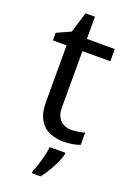

<svg xmlns="http://www.w3.org/2000/svg" viewBox="-165 -720 691 1002"><g transform="rotate(20 180.5 -219.0)"><path d="M264 -62Q284 -62 305 -65.5Q326 -69 339 -73V-6Q325 1 299 5.5Q273 10 249 10Q207 10 171.5 -4.5Q136 -19 114 -55Q92 -91 92 -156V-468H16V-510L93 -545L128 -659H180V-536H335V-468H180V-158Q180 -109 203.5 -85.5Q227 -62 264 -62ZM278 70Q274 88 261.5 115.5Q249 143 232.5 171Q216 199 198 221H150V209Q158 192 166.5 165.5Q175 139 182 110.5Q189 82 191 61H278Z"/></g></svg>

Font: Noto Kufi Arabic
Style: Regular
Weight: 400
Designer: Monotype Design Team, David Williams, Khaled Hosny
Foundry: Google LLC
Version: Version 2.109; ttfautohint (v1.8.4.7-5d5b)